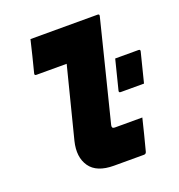

<svg xmlns="http://www.w3.org/2000/svg" viewBox="-135 -863 912 976"><g transform="rotate(-20 321.5 -375.0)"><path d="M137 -750H500Q511 -750 508 -739Q474 -604 440.5 -468.5Q407 -333 373 -199Q371 -190 374 -185Q378 -181 386 -181H535Q525 -139 514 -96Q503 -53 492 -11Q489 0 478 0H316Q223 0 186.5 -52.5Q150 -105 170 -187Q194 -283 218.5 -378Q243 -473 267 -569H103Q92 -569 95 -580Q106 -622 116.5 -665Q127 -708 137 -750ZM602 -340H476Q465 -340 468 -351L508 -510H634Q645 -510 642 -499Z"/></g></svg>

Font: Recursive Mn Lnr St Blk
Style: Italic
Weight: 900
Italic angle: -15°
Monospace: yes
Version: Version 1.079;hotconv 1.0.112;makeotfexe 2.5.65598; ttfautoh